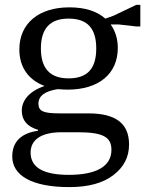

<svg xmlns="http://www.w3.org/2000/svg" viewBox="-20 -580 600 784"><path d="M507 10C507 -78 450 -117 341 -117H225C156 -117 137 -126 137 -157C137 -188 163 -208 216 -216C229 -215 243 -214 256 -214C384 -214 461 -279 461 -384C461 -421 451 -453 432 -480H466L536 -472H553V-560H536L444 -516L410 -504C375 -535 326 -550 263 -550C139 -550 59 -485 59 -378C59 -305 97 -253 162 -229C98 -207 69 -169 69 -128C69 -89 91 -63 135 -50V-46C70 -37 30 -4 30 59C30 137 111 184 263 184C340 184 400 168 443 135C486 102 507 61 507 10ZM147 -382C147 -462 183 -504 260 -504C339 -504 373 -462 373 -382C373 -302 339 -260 260 -260C183 -260 147 -302 147 -382ZM297 -40C400 -40 435 -21 435 32C435 99 374 134 261 134C157 134 105 104 105 43C105 -6 143 -40 232 -40Z"/></svg>

Font: Domine
Style: Regular
Weight: 400
Designer: Pablo Impallari, Rodrigo Fuenzalida, Brenda Gallo
Foundry: Pablo Impallari, Rodrigo Fuenzalida, Brenda Gallo
Version: Version 2.000